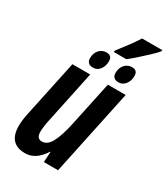

<svg xmlns="http://www.w3.org/2000/svg" viewBox="-211 -951 919 1055"><g transform="rotate(30 248.5 -424.0)"><path d="M351 -716Q368 -729 397 -754.5Q426 -780 454 -806.5Q482 -833 496 -850L497 -858H369Q347 -823 324.5 -793.5Q302 -764 273 -726L271 -716ZM436 -658Q436 -694 401 -694Q373 -694 355 -673.5Q337 -653 337 -622Q337 -584 377 -584Q402 -584 419 -605.5Q436 -627 436 -658ZM274 -658Q274 -694 239 -694Q211 -694 193 -673.5Q175 -653 175 -622Q175 -584 216 -584Q241 -584 257.5 -605.5Q274 -627 274 -658ZM242 -66H245L241 0H331L446 -544H333L272 -257Q256 -182 233 -137Q210 -92 174 -92Q141 -92 141 -135Q141 -151 144 -172.5Q147 -194 152 -216L221 -544H108L33 -190Q22 -141 22 -104Q22 10 127 10Q194 10 242 -66Z"/></g></svg>

Font: Noto Sans Display Condensed
Style: Bold Italic
Weight: 700
Width: 3
Designer: Monotype Design team
Foundry: Monotype Imaging Inc.
Version: 1.000